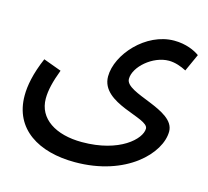

<svg xmlns="http://www.w3.org/2000/svg" viewBox="-98 -550 973 896"><g transform="rotate(15 389.0 -102.0)"><path d="M29 -8C29 154 161 232 335 232C584 232 724 85 724 -20C724 -127 479 -138 479 -209C479 -268 561 -339 638 -339C668 -339 698 -328 723 -315L761 -399C738 -416 695 -436 638 -436C501 -436 382 -301 382 -195C382 -63 616 -58 616 -5C616 45 525 133 343 133C216 133 128 77 128 -20C128 -60 139 -105 161 -163L74 -195C40 -116 29 -55 29 -8Z"/></g></svg>

Font: Noto Sans Arabic UI Md
Style: Regular
Weight: 500
Designer: Monotype Design Team, Nadine Chahine and Nizar Qandah
Foundry: Monotype Imaging Inc.
Version: Version 2.010